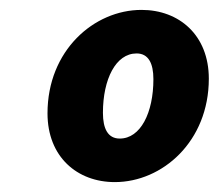

<svg xmlns="http://www.w3.org/2000/svg" viewBox="-20 -728 442 388"><path d="M212 -360C308 -360 402 -442 402 -569C402 -657 342 -708 266 -708C170 -708 76 -626 76 -499C76 -411 136 -360 212 -360ZM222 -448C198 -448 188 -468 188 -500C188 -568 214 -620 256 -620C280 -620 290 -600 290 -568C290 -500 264 -448 222 -448Z"/></svg>

Font: Source Sans Pro Black
Style: Italic
Weight: 900
Italic angle: -11°
Designer: Paul D. Hunt
Foundry: Adobe Systems Incorporated
Version: Version 3.006;hotconv 1.0.111;makeotfexe 2.5.65597